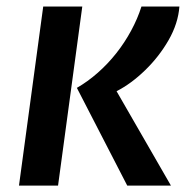

<svg xmlns="http://www.w3.org/2000/svg" viewBox="-20 -582 582 602"><path d="M379 0 221 -306.5Q255 -326 286.5 -353.8Q318 -381.5 344.5 -415Q371 -448.5 391.2 -486Q411.5 -523.5 423.5 -561.5H542.5Q538.5 -508.5 508.8 -456.5Q479 -404.5 435.2 -362Q391.5 -319.5 345.5 -296L516 0ZM39.5 0 115.5 -561.5H238L162 0Z"/></svg>

Font: Merriweather Sans Medium
Style: Italic
Weight: 500
Italic angle: -7.5°
Designer: Eben Sorkin
Foundry: Eben Sorkin
Version: Version 2.001